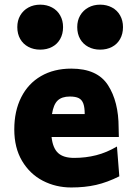

<svg xmlns="http://www.w3.org/2000/svg" viewBox="-20 -808 587 840"><path d="M205.6 -208.5Q210.9 -160.2 234.1 -138.7Q257.3 -117.2 304.2 -117.2Q355 -117.2 400.9 -128.9Q446.8 -140.6 491.7 -167L502 -36.6Q449.7 -10.3 400.4 1Q351.1 12.2 292 12.2Q224.1 12.2 167.2 -17.3Q110.4 -46.9 76.4 -104.2Q42.5 -161.6 42.5 -241.7Q42.5 -322.3 72.8 -382.3Q103 -442.4 159.4 -475.1Q215.8 -507.8 292 -507.8Q405.8 -507.8 452.4 -435.5Q499 -363.3 499 -249.5Q499.5 -229 500 -208.5ZM350.6 -309.1Q350.6 -338.4 344.5 -355Q338.4 -371.6 324.5 -378.7Q310.5 -385.7 285.6 -385.7Q250.5 -385.7 232.2 -368.2Q213.9 -350.6 207.5 -309.1ZM418 -787.6Q446.8 -787.6 469.7 -775.4Q492.7 -763.2 505.4 -740.7Q518.1 -718.3 518.1 -689.5Q518.1 -659.7 505.4 -637.2Q492.7 -614.7 470 -602.8Q447.3 -590.8 418 -590.8Q389.2 -590.8 366.2 -603Q343.3 -615.2 330.6 -637.5Q317.9 -659.7 317.9 -689.5Q317.9 -718.3 330.8 -740.5Q343.8 -762.7 366.5 -775.1Q389.2 -787.6 418 -787.6ZM155.8 -787.6Q184.6 -787.6 207.5 -775.4Q230.5 -763.2 243.2 -740.7Q255.9 -718.3 255.9 -689.5Q255.9 -659.7 243.2 -637.2Q230.5 -614.7 207.8 -602.8Q185.1 -590.8 155.8 -590.8Q127 -590.8 104 -603Q81.1 -615.2 68.4 -637.5Q55.7 -659.7 55.7 -689.5Q55.7 -718.3 68.6 -740.5Q81.5 -762.7 104.2 -775.1Q127 -787.6 155.8 -787.6Z"/></svg>

Font: Lesson One Extra
Style: Regular
Weight: 800
Designer: But Ko, Victor Gaultney, Annie Olsen, Julie Remington, Don Collingsworth, Eric Hays, Becca Hirsbrunner
Version: Version 1.100